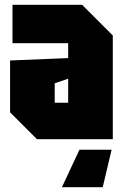

<svg xmlns="http://www.w3.org/2000/svg" viewBox="-20 -580 522 800"><path d="M22 -112V-328L264 -338V-400H32V-560H322L450 -432V0H134ZM208 -233V-152H264V-252ZM445 44 408 200H238L311 44Z"/></svg>

Font: Tektur Condensed ExtraBold
Style: Regular
Weight: 800
Width: 3
Designer: Adam Jagosz
Foundry: Adam Jagosz
Version: Version 1.005;gftools[0.9.30]